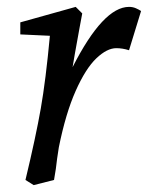

<svg xmlns="http://www.w3.org/2000/svg" viewBox="-20 -528 430 558"><path d="M125 -424 39 -428V-463L200 -508L219 -489L211 -446Q194 -353 191 -333Q280 -508 355 -508Q366 -508 375 -504Q384 -500 390 -496L355 -382Q336 -388 318 -388Q291 -388 260 -358.5Q229 -329 200 -264Q171 -199 151 -100L146 -67Q143 -38 137 -5L78 10L54 -5Q84 -130 98.5 -212.5Q113 -295 125 -424Z"/></svg>

Font: Andada Pro
Style: Italic
Weight: 400
Italic angle: -7°
Designer: Carolina Giovagnoli
Foundry: Huerta Tipografica
Version: Version 3.005; ttfautohint (v1.8.4)